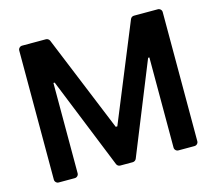

<svg xmlns="http://www.w3.org/2000/svg" viewBox="-103 -856 1112 986"><g transform="rotate(-15 453.0 -363.5)"><path d="M71.7 -20.6V-706.7Q71.7 -715.2 77.8 -721.2Q83.8 -727.3 92.3 -727.3H219.1Q225.1 -727.3 230.5 -723.7Q235.8 -720.2 238.3 -714.5L448.9 -200.3H457.4L668 -714.5Q670.5 -720.5 675.6 -723.9Q680.8 -727.3 687.1 -727.3H813.6Q822.4 -727.3 828.5 -721.2Q834.5 -715.2 834.5 -706.7V-20.6Q834.5 -12.1 828.5 -6Q822.4 0 813.6 0H728.7Q720.2 0 714.1 -6Q708.1 -12.1 708.1 -20.6V-499.6H701.3L505.7 -15.3Q503.2 -9.2 497.9 -5.7Q492.5 -2.1 486.2 -2.1H419.7Q413.4 -2.1 408.2 -5.7Q403.1 -9.2 400.6 -15.3L204.9 -500.7H198.2V-20.6Q198.2 -12.1 192.1 -6Q186.1 0 177.2 0H92.3Q83.8 0 77.8 -6Q71.7 -12.1 71.7 -20.6Z"/></g></svg>

Font: DeltaSans SemiBold
Style: Regular
Weight: 600
Designer: Rasmus Andersson
Foundry: rsms
Version: Version 3.012